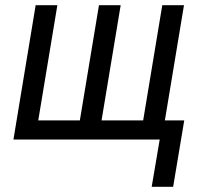

<svg xmlns="http://www.w3.org/2000/svg" viewBox="-20 -540 790 743"><path d="M567 183 598 0H32L118 -520H202L128 -74H289L363 -520H447L373 -74H534L608 -520H692L618 -74H693L650 183Z"/></svg>

Font: Iosevka Custom Oblique
Style: Regular
Weight: 400
Italic angle: -9°
Designer: Belleve Invis
Foundry: Belleve Invis
Version: Version 27.0.1